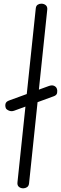

<svg xmlns="http://www.w3.org/2000/svg" viewBox="-20 -1024 331 1044"><path d="M106.5 0Q92.5 0 82.8 -8Q73 -16 75 -33L174.5 -978Q176 -992.5 184.8 -998.2Q193.5 -1004 204.5 -1004Q219 -1004 228.8 -995.8Q238.5 -987.5 237 -972L138 -27Q136.5 -12.5 127 -6.2Q117.5 0 106.5 0ZM11.5 -436.5Q7 -449 10.2 -460.5Q13.5 -472 30.5 -478L246 -556.5Q263 -562.5 274.2 -557.2Q285.5 -552 289 -542Q293 -531 290.5 -518.5Q288 -506 272 -500.5L57 -422Q41.5 -416.5 27.8 -422.8Q14 -429 11.5 -436.5Z"/></svg>

Font: Edu NSW ACT Hand
Style: Regular
Weight: 400
Designer: Tina and Corey Anderson, Eben Sorkin, Mirko Velimirovic
Foundry: Sorkin Type Co.
Version: Version 2.000